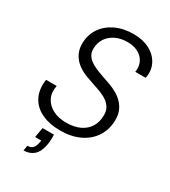

<svg xmlns="http://www.w3.org/2000/svg" viewBox="-223 -820 1022 1155"><g transform="rotate(30 288.0 -243.0)"><path d="M261 12Q188 12 133.5 -13.5Q79 -39 53 -89Q27 -139 37 -210H111Q101 -161 119 -124.5Q137 -88 176.5 -67.5Q216 -47 269 -47Q326 -47 365 -66Q404 -85 424.5 -119Q445 -153 445 -198Q446 -227 434.5 -247.5Q423 -268 404 -282.5Q385 -297 359 -307.5Q333 -318 303.5 -327.5Q274 -337 245 -348Q178 -373 146.5 -414.5Q115 -456 116 -509Q117 -569 147.5 -614.5Q178 -660 232 -686Q286 -712 358 -712Q421 -712 468 -687.5Q515 -663 538 -619.5Q561 -576 550 -520H478Q484 -561 468.5 -590.5Q453 -620 422 -636Q391 -652 349 -652Q302 -652 266.5 -634.5Q231 -617 211 -587Q191 -557 190 -518Q189 -493 198.5 -475Q208 -457 225.5 -443.5Q243 -430 267 -419.5Q291 -409 320 -399Q349 -389 380 -378Q410 -367 436 -351.5Q462 -336 481 -314.5Q500 -293 510 -266.5Q520 -240 519 -206Q518 -142 486 -92.5Q454 -43 396.5 -15.5Q339 12 261 12ZM132 226 138 190Q162 190 175 176Q188 162 192 135L195 121H152L164 52H243Q244 70 243 87.5Q242 105 240 119Q230 177 201.5 201.5Q173 226 132 226Z"/></g></svg>

Font: DM Sans 20pt Light
Style: Italic
Weight: 300
Italic angle: -10°
Version: Version 4.004;gftools[0.9.30]